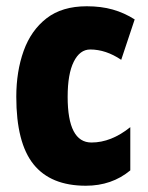

<svg xmlns="http://www.w3.org/2000/svg" viewBox="-20 -583 473 613"><path d="M254 10Q142 10 87 -58.5Q32 -127 32 -274Q32 -355 55.5 -420.5Q79 -486 128.5 -524.5Q178 -563 257 -563Q303 -563 340 -552.5Q377 -542 410 -521L367 -392Q318 -425 268 -425Q235 -425 215.5 -386Q196 -347 196 -274Q196 -128 272 -128Q335 -128 396 -177V-39Q337 10 254 10Z"/></svg>

Font: Noto Sans Khmer UI ExtraCondensed Black
Style: Regular
Weight: 900
Width: 2
Designer: Danh Hong and the Monotype Design Team
Foundry: Monotype Imaging Inc.
Version: Version 2.002; ttfautohint (v1.8.4.7-5d5b)